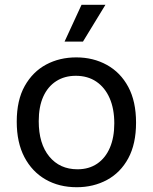

<svg xmlns="http://www.w3.org/2000/svg" viewBox="-20 -770 640 803"><path d="M301 13Q227 13 170.5 -19.5Q114 -52 82 -113Q50 -174 50 -261Q50 -351 83.5 -410.5Q117 -470 173 -500Q229 -530 299 -530Q370 -530 427 -498.5Q484 -467 516.5 -406.5Q549 -346 549 -257Q549 -168 516.5 -108Q484 -48 427.5 -17.5Q371 13 301 13ZM304 -62Q352 -62 386.5 -85.5Q421 -109 439.5 -152Q458 -195 458 -254Q458 -315 438.5 -359.5Q419 -404 383 -428.5Q347 -453 297 -453Q250 -453 215 -430.5Q180 -408 161 -366Q142 -324 142 -263Q142 -169 186 -115.5Q230 -62 304 -62ZM327 -596H250L321 -750H421Z"/></svg>

Font: Bricolage Grotesque 17pt
Style: Regular
Weight: 400
Version: Version 1.001;gftools[0.9.33.dev8+g029e19f]